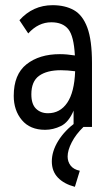

<svg xmlns="http://www.w3.org/2000/svg" viewBox="-20 -490 415 741"><path d="M154 11Q96 11 64.5 -26.5Q33 -64 33 -120Q33 -203 82.5 -242Q132 -281 211 -281Q237 -281 269 -276Q265 -351 243.5 -377.5Q222 -404 178 -404Q128 -404 89 -361L55 -412Q107 -470 183 -470Q231 -470 265 -451Q299 -432 317 -383.5Q335 -335 335 -247V0H264V-63Q245 -18 215 -3.5Q185 11 154 11ZM101 -126Q101 -88 119 -70.5Q137 -53 165 -53Q212 -53 239.5 -93.5Q267 -134 270 -215Q240 -219 215 -219Q161 -219 131 -197.5Q101 -176 101 -126ZM288 169 269 231Q227 220 203.5 195.5Q180 171 180 133Q180 94 204.5 54Q229 14 275 -20L302 0Q273 28 257 59Q241 90 241 114Q241 134 252.5 149Q264 164 288 169Z"/></svg>

Font: Inconsolata Condensed Medium
Style: Regular
Weight: 500
Width: 3
Monospace: yes
Designer: Raph Levien, Cyreal, Brenton Simpson
Foundry: Raph Levien, Cyreal, Google
Version: Version 3.100; ttfautohint (v1.8.4.7-5d5b)